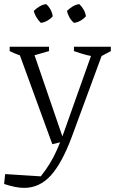

<svg xmlns="http://www.w3.org/2000/svg" viewBox="-45 -710 558 932"><path d="M-25 183 -20 135 153 146Q179 113 197 83.5Q215 54 230.5 19.5Q246 -15 263 -62L409 -473H461L304 -47Q256 82 201.5 142Q147 202 72 202Q51 202 26.5 197Q2 192 -25 183ZM209 -10 40 -473H112L266 -24ZM88 -432Q65 -436 43.5 -444Q22 -452 2 -462V-483H193V-462ZM437 -432Q406 -435 375 -443Q344 -451 314 -462V-483H493V-462ZM179 -690Q192 -679 200.5 -663Q209 -647 211 -631Q201 -619 185.5 -610Q170 -601 153 -599Q142 -610 132.5 -625Q123 -640 119 -657Q131 -669 146.5 -678.5Q162 -688 179 -690ZM340 -690Q352 -679 361 -663Q370 -647 372 -631Q362 -619 346.5 -610Q331 -601 314 -599Q301 -610 292.5 -625Q284 -640 280 -657Q292 -669 307.5 -678.5Q323 -688 340 -690Z"/></svg>

Font: Piazzolla 24pt Light
Style: Regular
Weight: 300
Designer: Juan Pablo del Peral
Foundry: Huerta Tipografica
Version: Version 2.005